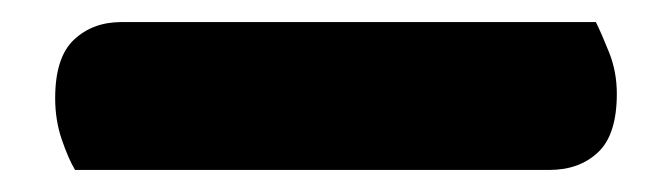

<svg xmlns="http://www.w3.org/2000/svg" viewBox="-20 34 609 174"><path d="M48 188Q42 178 36 160.5Q30 143 30 123Q30 86 47 70Q64 54 90 54H520Q525 64 532 81.5Q539 99 539 119Q539 156 522 172Q505 188 478 188Z"/></svg>

Font: Baloo Cyrillic
Style: Regular
Weight: 400
Designer: Ek Type, Denis Ignatov
Foundry: Ek Type
Version: Version 1.50 July 26, 2019